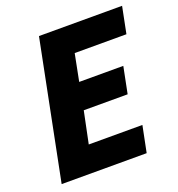

<svg xmlns="http://www.w3.org/2000/svg" viewBox="-120 -751 790 851"><g transform="rotate(-20 274.5 -325.5)"><path d="M27 0 157 -651H549L524 -526H280L255 -399H463L438 -274H231L200 -124H453L428 0Z"/></g></svg>

Font: Source Sans 3 ExtraBold
Style: Italic
Weight: 800
Italic angle: -11°
Version: Version 3.052;hotconv 1.1.0;makeotfexe 2.6.0